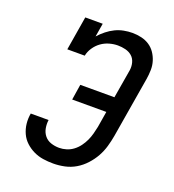

<svg xmlns="http://www.w3.org/2000/svg" viewBox="-136 -849 872 962"><g transform="rotate(20 300.0 -367.5)"><path d="M256 8Q228 8 201.5 4Q175 0 151 -11.5Q127 -23 107.5 -41Q88 -59 77 -83Q66 -107 63 -134Q60 -161 65 -189H160Q157 -167 161 -145Q165 -123 178.5 -106.5Q192 -90 213 -83Q234 -76 257 -76Q276 -76 295.5 -82Q315 -88 331.5 -100.5Q348 -113 360.5 -130Q373 -147 381.5 -165.5Q390 -184 395 -203Q400 -222 404 -241L418 -326H236L249 -409H431L457 -563Q460 -584 454.5 -604Q449 -624 434.5 -636.5Q420 -649 400 -654Q380 -659 359 -659Q337 -659 314 -652.5Q291 -646 271.5 -632Q252 -618 238 -597Q224 -576 220 -554H127L157 -735H250L238 -663Q255 -682 274.5 -697.5Q294 -713 315.5 -723.5Q337 -734 360.5 -738.5Q384 -743 406 -743Q431 -743 454.5 -737.5Q478 -732 497 -719.5Q516 -707 529 -688Q542 -669 549 -646.5Q556 -624 555.5 -599Q555 -574 551 -550L497 -227Q492 -198 483.5 -168.5Q475 -139 460 -112Q445 -85 423 -61Q401 -37 374 -21Q347 -5 316.5 1.5Q286 8 256 8Z"/></g></svg>

Font: Iosevka Etoile Medium
Style: Italic
Weight: 500
Italic angle: -9°
Designer: Belleve Invis
Foundry: Belleve Invis
Version: Version 22.1.2; ttfautohint (v1.8.4)